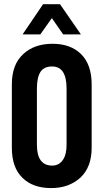

<svg xmlns="http://www.w3.org/2000/svg" viewBox="-20 -915 508 942"><path d="M38.1 -190.4V-501Q38.1 -598.6 93.8 -649.4Q147.5 -700.2 238.3 -700.2Q326.2 -700.2 377.9 -649.4Q429.7 -597.7 429.7 -501V-190.4Q429.7 -95.7 375 -43.9Q318.4 7.8 231.4 7.8Q140.6 7.8 89.8 -43Q38.1 -92.8 38.1 -190.4ZM306.6 -204.1V-481.4Q306.6 -534.2 289.1 -561.5Q271.5 -588.9 235.4 -588.9Q196.3 -588.9 178.7 -562.5Q161.1 -535.2 161.1 -481.4V-204.1Q161.1 -103.5 235.4 -102.5Q269.5 -102.5 288.1 -129.9Q306.6 -155.3 306.6 -204.1ZM191.4 -894.5H274.4L377 -746.1H290L234.4 -826.2L177.7 -746.1H90.8Z"/></svg>

Font: Dinish Condensed
Style: Bold
Weight: 700
Width: 3
Designer: Bert Driehuis
Foundry: Playbeing
Version: Version 3.006; git-39231f3c-release